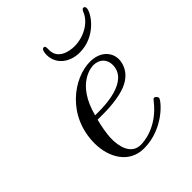

<svg xmlns="http://www.w3.org/2000/svg" viewBox="-183 -749 873 873"><g transform="rotate(-45 253.0 -313.0)"><path d="M226 -603C226 -544 276 -504 341 -504C445 -504 506 -595 506 -625C506 -634 500 -637 496 -637C489 -637 484 -628 482 -622C462 -573 402 -541 344 -541C309 -541 250 -554 250 -610V-621C250 -630 249 -637 241 -637C230 -637 226 -620 226 -603ZM96 -164C96 -74 144 11 239 11C367 11 450 -89 450 -104C450 -109 442 -120 434 -120C430 -120 429 -119 421 -109C347 -15 258 -11 241 -11C176 -11 165 -82 165 -121C165 -159 175 -204 182 -231H221C251 -231 318 -234 366 -253C445 -285 445 -350 445 -357C445 -403 408 -442 344 -442C239 -442 96 -341 96 -164ZM188 -253C231 -417 334 -420 344 -420C384 -420 407 -393 407 -359C407 -253 242 -253 209 -253Z"/></g></svg>

Font: CMU Serif
Style: Italic
Weight: 500
Italic angle: -14.04°
Version: Version 0.7.0